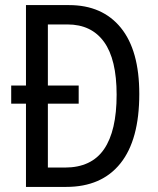

<svg xmlns="http://www.w3.org/2000/svg" viewBox="-20 -734 620 754"><path d="M251 -714Q382 -714 454.5 -625Q527 -536 527 -365Q527 -185 453 -92.5Q379 0 240 0H82V-327H24V-398H82V-714ZM245 -638H168V-398H289V-327H168V-76H235Q339 -76 388.5 -148Q438 -220 438 -362Q438 -501 388.5 -569.5Q339 -638 245 -638Z"/></svg>

Font: Noto Sans Devanagari Condensed
Style: Regular
Weight: 400
Width: 3
Designer: Jelle Bosma - Monotype Design Team
Foundry: Monotype Imaging Inc.
Version: Version 2.004; ttfautohint (v1.8.4.7-5d5b)